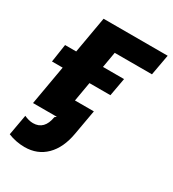

<svg xmlns="http://www.w3.org/2000/svg" viewBox="-176 -619 832 922"><g transform="rotate(30 240.0 -158.0)"><path d="M81.8 83.8Q112.8 83.8 131.6 64.6Q150.4 45.4 156.6 7.6L166 0H34L125 -520H480.4L459.6 -405H253.2L202.2 -111.4H307L282.6 26.2Q268 111 221.3 157.3Q174.6 203.6 103.8 203.6Q81.2 203.6 57.4 199.1Q33.6 194.6 12.2 185.6L32.6 71.6Q44.6 77.2 57 80.5Q69.4 83.8 81.8 83.8ZM110.8 -318.2H355L337 -218.4H13L28 -318.2Z"/></g></svg>

Font: Fixel Italic Variable 20240409 Display Thin
Style: Italic
Weight: 100
Italic angle: -10°
Designer: AlfaBravo + MacPaw
Foundry: Kyrylo Tkachov, Marchela Mozhyna, Serhii Makarenko, Maria Weinstein, Zakhar Kryvoshyya
Version: Version 1.211;Glyphs 3.2 (3225)